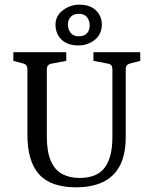

<svg xmlns="http://www.w3.org/2000/svg" viewBox="-20 -792 656 820"><path d="M579 -569V-532L536 -521Q517 -516 517 -498V-209Q517 -132 492 -84.5Q467 -37 419.5 -14.5Q372 8 305 8Q197 8 147 -47.5Q97 -103 97 -217V-498Q97 -516 79 -521L37 -532V-569H263V-532L199 -520Q180 -516 180 -496V-209Q180 -144 197 -105Q214 -66 245.5 -49Q277 -32 319 -32Q395 -32 427.5 -76.5Q460 -121 460 -205V-497Q460 -517 442 -520L379 -532V-569ZM315 -598Q268 -598 242.5 -623Q217 -648 217 -688Q218 -726 249.5 -749Q281 -772 319 -772Q365 -772 390 -747.5Q415 -723 415 -686Q414 -645 384.5 -621.5Q355 -598 315 -598ZM317 -637Q339 -637 351 -649.5Q363 -662 363 -684Q363 -703 352 -718Q341 -733 317 -733Q294 -733 282 -720Q270 -707 270 -687Q270 -668 281 -652.5Q292 -637 317 -637Z"/></svg>

Font: Yrsa
Style: Regular
Weight: 400
Designer: Anna Giedrys (Yrsa+Rasa design), David Brezina (Yrsa art-direction, Rasa art-direction, design)
Foundry: Rosetta Type Foundry
Version: Version 2.004